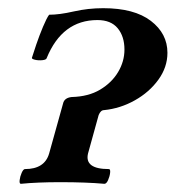

<svg xmlns="http://www.w3.org/2000/svg" viewBox="-20 -445 429 469"><path d="M31 4Q27 4 28 -5Q29 -14 33 -23Q37 -32 41 -32Q89 -32 100 -70L134 -192Q137 -206 155 -208Q196 -209 224.5 -226Q253 -243 268.5 -269Q284 -295 284 -324Q284 -356 267.5 -376Q251 -396 218 -396Q132 -396 94 -303Q93 -299 83.5 -298Q74 -297 65.5 -299Q57 -301 58 -304Q61 -314 68.5 -336Q76 -358 85 -379.5Q94 -401 100 -409Q125 -409 160 -417Q195 -425 232 -425Q308 -425 348.5 -394Q389 -363 389 -316Q389 -281 367 -250.5Q345 -220 309.5 -200Q274 -180 234 -176Q226 -176 221 -164L195 -70Q186 -32 246 -32Q250 -32 249 -23Q248 -14 244 -5Q240 4 235 4Q213 2 186 1Q159 0 127 0Q99 0 75 1Q51 2 31 4Z"/></svg>

Font: Junicode
Style: Bold Italic
Weight: 700
Italic angle: -11°
Designer: Peter S. Baker
Version: Version 2.100; ttfautohint (v1.8.4)